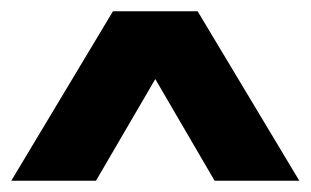

<svg xmlns="http://www.w3.org/2000/svg" viewBox="-20 -720 550 340"><path d="M330 -700 510 -400H360L255 -580L150 -400H0L180 -700Z"/></svg>

Font: Russo One
Style: Regular
Weight: 400
Designer: Jovanny lemonad
Foundry: Jovanny Lemonad
Version: Version 1.001